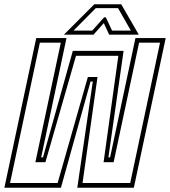

<svg xmlns="http://www.w3.org/2000/svg" viewBox="-40 -878 794 898"><path d="M129.5 -700H271L152.5 -142H161L300.5 -640H538L467 -142H475L593.5 -700H735L586 0H321.5L394 -496.5H383.5L245 0H-19.5ZM146.5 -678.5 7 -22H229.5L371 -518H416L346 -22H569L708.5 -678.5H610.5L491.5 -119.5H444.5L513.5 -617H315.5L172.5 -119.5H125.5L244.5 -678.5ZM401 -858H527L609 -716H470.5L445.5 -770L397.5 -716H259ZM408 -840 304 -735H391.5L447 -797H455L484 -735H572L512 -840Z"/></svg>

Font: Tourney Condensed ExtraLight
Style: Italic
Weight: 200
Width: 3
Italic angle: -12°
Designer: Tyler Finck
Foundry: Etcetera Type Co
Version: Version 1.010; ttfautohint (v1.8.3)